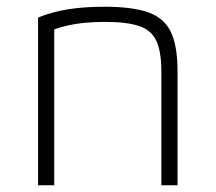

<svg xmlns="http://www.w3.org/2000/svg" viewBox="-20 -550 640 570"><path d="M93 -498Q135 -515 182.5 -522.5Q230 -530 290 -530Q374 -530 421 -513Q468 -496 487.5 -454.5Q507 -413 507 -340V0H459V-338Q459 -396 444.5 -428Q430 -460 393.5 -472.5Q357 -485 291 -485Q258 -485 229 -482Q200 -479 173.5 -472.5Q147 -466 118 -454L141 -486V0H93Z"/></svg>

Font: M PLUS Code Latin Expanded Light
Style: Regular
Weight: 300
Width: 7
Designer: Coji Morishita
Foundry: UNDERFOREST DESIGN
Version: Version 1.002; ttfautohint (v1.8.3)